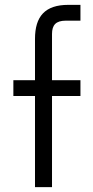

<svg xmlns="http://www.w3.org/2000/svg" viewBox="-20 -770 381 790"><path d="M124 -610V-440H35V-375H124V0H194V-375H311V-440H194V-630C194 -666.9 209.7 -685 251 -685H311V-750H261C165.5 -750 124 -702.8 124 -610Z"/></svg>

Font: GI
Style: Regular
Weight: 400
Designer: Alfredo Marco Pradil
Version: Version 1.01 2015